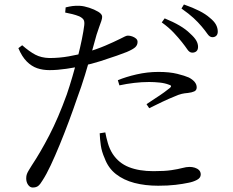

<svg xmlns="http://www.w3.org/2000/svg" viewBox="-20 -796 1040 857"><path d="M838 -561Q826 -561 816.5 -575Q807 -589 792 -608Q777 -627 755.5 -650Q734 -673 702 -696L715 -714Q754 -698 782 -681.5Q810 -665 829 -646Q848 -629 856 -615Q864 -601 864 -587Q864 -574 857 -567.5Q850 -561 838 -561ZM126 41Q114 41 105.5 29Q97 17 97 0Q97 -11 100 -19Q103 -27 108.5 -36Q114 -45 122 -58Q160 -115 200 -192Q240 -269 278 -374Q291 -412 303.5 -455Q316 -498 327 -541Q338 -584 345.5 -621Q353 -658 356 -683Q358 -700 353 -708Q348 -716 334 -723Q319 -729 303 -733Q287 -737 271 -740L273 -763Q289 -767 303.5 -769Q318 -771 337 -770Q355 -769 378 -761.5Q401 -754 418.5 -743.5Q436 -733 436 -721Q436 -713 432 -701.5Q428 -690 422.5 -675Q417 -660 411 -641Q403 -611 389.5 -563.5Q376 -516 359.5 -462Q343 -408 324 -357Q307 -307 287 -253.5Q267 -200 246.5 -150Q226 -100 206.5 -58.5Q187 -17 170 9Q160 26 151 33.5Q142 41 126 41ZM686 33Q628 33 580 20.5Q532 8 497.5 -19Q463 -46 447 -90Q434 -119 430 -147Q426 -175 425 -201L450 -205Q454 -183 461.5 -157Q469 -131 483 -109Q510 -68 555.5 -50Q601 -32 665 -32Q715 -32 745 -36.5Q775 -41 793.5 -46Q812 -51 826 -51Q838 -51 849.5 -47.5Q861 -44 868.5 -36.5Q876 -29 876 -17Q876 -2 859 7Q842 16 820 20Q797 25 763.5 29Q730 33 686 33ZM201 -483Q171 -483 146 -491.5Q121 -500 99.5 -521.5Q78 -543 62 -581L79 -594Q111 -566 137.5 -552Q164 -538 200 -537Q245 -537 287 -544.5Q329 -552 361 -561Q412 -576 450.5 -592.5Q489 -609 517 -623Q529 -629 537 -633Q545 -637 551 -637Q560 -637 570 -633.5Q580 -630 587 -624Q594 -618 594 -609Q594 -595 584 -585.5Q574 -576 546 -564Q534 -559 501.5 -547.5Q469 -536 428 -523Q387 -510 348 -502Q317 -495 276.5 -489Q236 -483 201 -483ZM634 -331Q651 -343 673 -357Q695 -371 713.5 -384.5Q732 -398 739 -404Q750 -414 734 -418Q716 -425 692.5 -427.5Q669 -430 646 -430Q613 -430 579 -426Q545 -422 513 -415L506 -438Q542 -453 590 -464Q638 -475 687 -475Q737 -475 771 -466.5Q805 -458 823 -450Q840 -441 849 -430Q858 -419 858 -406Q858 -393 847 -388Q836 -383 818 -381Q804 -380 791 -377Q778 -374 758 -365Q735 -356 703.5 -341Q672 -326 646 -313ZM928 -630Q916 -630 906 -644.5Q896 -659 880 -678Q864 -697 844 -715.5Q824 -734 790 -758L801 -776Q841 -762 869.5 -747.5Q898 -733 916 -717Q936 -701 944 -686Q952 -671 952 -655Q952 -643 945.5 -636.5Q939 -630 928 -630Z"/></svg>

Font: Noto Serif JP
Style: Regular
Weight: 400
Designer: Ryoko NISHIZUKA  (kana & ideographs); Frank Grießhammer (Latin, Greek & Cyrillic); Wenlong ZHANG  (bopomofo); Sandoll Co
Foundry: Adobe
Version: Version 2.003-H1;hotconv 1.1.1;makeotfexe 2.6.0